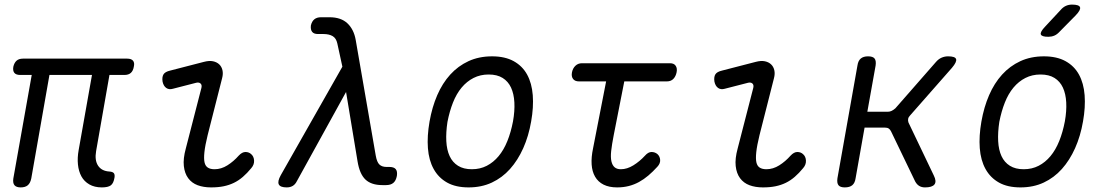

<svg xmlns="http://www.w3.org/2000/svg" viewBox="-20 -805 4840 835"><path d="M423 10Q391 10 368.5 -3Q346 -16 334 -38Q322 -60 319 -89.5Q316 -119 322 -152L380 -479H195L116 -29Q112 -9 101 0.5Q90 10 70 10Q51 10 43 0.5Q35 -9 38 -29L118 -479H68Q50 -479 42.5 -488Q35 -497 38 -515Q42 -532 52 -541Q62 -550 80 -550H533Q551 -550 558.5 -541Q566 -532 562 -515Q559 -497 549 -488Q539 -479 521 -479H456L398 -148Q391 -108 406.5 -84.5Q422 -61 456 -59Q470 -58 475 -52Q480 -46 478 -33Q474 -8 462 1Q450 10 423 10Z M732 -419Q715 -414 703 -422.5Q691 -431 687 -450Q684 -470 691 -481.5Q698 -493 720 -498L867 -536Q890 -542 906.5 -538.5Q923 -535 933.5 -525Q944 -515 947.5 -499.5Q951 -484 946 -465L883 -217Q872 -172 869 -143.5Q866 -115 869.5 -99Q873 -83 884 -76Q895 -69 913 -69Q942 -69 969 -86Q996 -103 1018 -128Q1033 -144 1047.5 -144Q1062 -144 1072 -135Q1084 -125 1085 -107Q1086 -89 1073 -74Q1055 -52 1036.5 -36Q1018 -20 997.5 -10Q977 0 953 5Q929 10 898 10Q865 10 839.5 0.5Q814 -9 798.5 -30Q783 -51 779.5 -83Q776 -115 788 -159L856 -423Q859 -436 852 -442Q845 -448 833 -445Z M1271 -17Q1264 -3 1253 3.5Q1242 10 1227 10Q1199 10 1192.5 -3Q1186 -16 1201 -43L1469 -515L1447 -616Q1442 -639 1426.5 -648Q1411 -657 1387 -657H1363Q1345 -657 1337.5 -666.5Q1330 -676 1332 -694Q1336 -712 1347 -721Q1358 -730 1376 -730H1413Q1463 -730 1491 -703.5Q1519 -677 1527 -631L1614 -129Q1619 -100 1630 -89.5Q1641 -79 1661 -79H1673Q1693 -79 1701 -69.5Q1709 -60 1706 -40Q1702 -19 1690.5 -9.5Q1679 0 1659 0H1643Q1595 0 1569.5 -24Q1544 -48 1535 -103L1485 -405Z M2018 10Q1962 10 1924.5 -11Q1887 -32 1866 -70Q1845 -108 1841 -160.5Q1837 -213 1848 -276Q1859 -339 1881.5 -391Q1904 -443 1938 -480.5Q1972 -518 2017.5 -539Q2063 -560 2120 -560Q2176 -560 2214 -539Q2252 -518 2272.5 -480.5Q2293 -443 2297 -391Q2301 -339 2290 -277Q2279 -213 2255.5 -160.5Q2232 -108 2198 -70Q2164 -32 2119 -11Q2074 10 2018 10ZM2032 -69Q2068 -69 2097 -84Q2126 -99 2148.5 -126Q2171 -153 2186.5 -191.5Q2202 -230 2211 -277Q2219 -322 2217 -359.5Q2215 -397 2202.5 -424Q2190 -451 2166 -466Q2142 -481 2105 -481Q2069 -481 2039.5 -466Q2010 -451 1987.5 -424Q1965 -397 1950 -359Q1935 -321 1926 -275Q1919 -229 1921 -191Q1923 -153 1935.5 -126Q1948 -99 1972 -84Q1996 -69 2032 -69Z M2894 -530Q2911 -530 2918.5 -519Q2926 -508 2922.5 -490.5Q2919 -473 2908.5 -462Q2898 -451 2880 -451H2695L2649 -217Q2641 -176 2638 -148.5Q2635 -121 2639 -103.5Q2643 -86 2653 -77.5Q2663 -69 2680 -69Q2707 -69 2734.5 -86Q2762 -103 2785 -128Q2799 -144 2813.5 -144Q2828 -144 2839 -135Q2850 -125 2851 -109.5Q2852 -94 2839 -80Q2819 -58 2799.5 -41.5Q2780 -25 2759 -13.5Q2738 -2 2714.5 4Q2691 10 2664 10Q2629 10 2605 -2Q2581 -14 2568 -36.5Q2555 -59 2553 -90Q2551 -121 2559 -159L2616 -451H2498Q2480 -451 2472 -462Q2464 -473 2467.5 -490.5Q2471 -508 2482.5 -519Q2494 -530 2511 -530Z M3132 -419Q3115 -414 3103 -422.5Q3091 -431 3087 -450Q3084 -470 3091 -481.5Q3098 -493 3120 -498L3267 -536Q3290 -542 3306.5 -538.5Q3323 -535 3333.5 -525Q3344 -515 3347.5 -499.5Q3351 -484 3346 -465L3283 -217Q3272 -172 3269 -143.5Q3266 -115 3269.5 -99Q3273 -83 3284 -76Q3295 -69 3313 -69Q3342 -69 3369 -86Q3396 -103 3418 -128Q3433 -144 3447.5 -144Q3462 -144 3472 -135Q3484 -125 3485 -107Q3486 -89 3473 -74Q3455 -52 3436.5 -36Q3418 -20 3397.5 -10Q3377 0 3353 5Q3329 10 3298 10Q3265 10 3239.5 0.5Q3214 -9 3198.5 -30Q3183 -51 3179.5 -83Q3176 -115 3188 -159L3256 -423Q3259 -436 3252 -442Q3245 -448 3233 -445Z M3654 10Q3634 10 3626.5 0.5Q3619 -9 3622 -30L3709 -520Q3712 -541 3723.5 -550.5Q3735 -560 3755 -560Q3776 -560 3783.5 -550.5Q3791 -541 3788 -520L3752 -319H3841Q3850 -319 3858 -323Q3866 -327 3874 -334L4050 -535Q4061 -548 4074.5 -554Q4088 -560 4103 -560Q4134 -560 4138 -548Q4142 -536 4120 -510L3938 -303Q3931 -296 3929.5 -288Q3928 -280 3931 -272L4041 -42Q4054 -16 4044 -3Q4034 10 4003 10Q3988 10 3977.5 3.5Q3967 -3 3960 -16L3855 -234Q3851 -242 3845 -246Q3839 -250 3829 -250H3740L3701 -30Q3698 -9 3686.5 0.5Q3675 10 3654 10Z M4418 10Q4362 10 4324.5 -11Q4287 -32 4266 -70Q4245 -108 4241 -160.5Q4237 -213 4248 -276Q4259 -339 4281.5 -391Q4304 -443 4338 -480.5Q4372 -518 4417.5 -539Q4463 -560 4520 -560Q4576 -560 4614 -539Q4652 -518 4672.5 -480.5Q4693 -443 4697 -391Q4701 -339 4690 -277Q4679 -213 4655.5 -160.5Q4632 -108 4598 -70Q4564 -32 4519 -11Q4474 10 4418 10ZM4432 -69Q4468 -69 4497 -84Q4526 -99 4548.5 -126Q4571 -153 4586.5 -191.5Q4602 -230 4611 -277Q4619 -322 4617 -359.5Q4615 -397 4602.5 -424Q4590 -451 4566 -466Q4542 -481 4505 -481Q4469 -481 4439.5 -466Q4410 -451 4387.5 -424Q4365 -397 4350 -359Q4335 -321 4326 -275Q4319 -229 4321 -191Q4323 -153 4335.5 -126Q4348 -99 4372 -84Q4396 -69 4432 -69ZM4588 -667Q4577 -655 4565 -650Q4553 -645 4539 -645Q4510 -645 4506.5 -655.5Q4503 -666 4525 -689L4592 -761Q4602 -773 4614.5 -779Q4627 -785 4642 -785Q4673 -785 4677 -773.5Q4681 -762 4658 -738Z"/></svg>

Font: Maple Mono NL Light
Style: Italic
Weight: 300
Italic angle: -10°
Monospace: yes
Designer: subframe7536
Version: Version 7.000